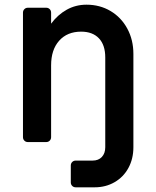

<svg xmlns="http://www.w3.org/2000/svg" viewBox="-20 -606 666 819"><path d="M282 172V100Q282 91 288 85Q294 79 303 79H375Q400 79 414.5 63.5Q429 48 429 22V-361Q429 -414 402 -442.5Q375 -471 326 -471Q267 -471 232.5 -432.5Q198 -394 198 -327V-21Q198 -12 192 -6Q186 0 177 0H99Q90 0 84 -6Q78 -12 78 -21V-552Q78 -561 84 -567Q90 -573 99 -573H177Q186 -573 192 -567Q198 -561 198 -552V-505Q226 -543 264.5 -564.5Q303 -586 349 -586Q406 -586 451.5 -559Q497 -532 523 -484Q549 -436 549 -376V22Q549 71 528 110Q507 149 469 171Q431 193 384 193H303Q294 193 288 187Q282 181 282 172Z"/></svg>

Font: Miriam Libre
Style: Bold
Weight: 700
Designer: Michal Sahar
Foundry: Hagilda
Version: Version 1.001